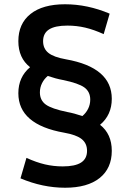

<svg xmlns="http://www.w3.org/2000/svg" viewBox="-20 -760 610 900"><path d="M76 76 104 -20Q150 1 190.5 10.5Q231 20 274 20Q332 20 360 2Q388 -16 388 -53Q388 -88 363 -108Q338 -128 281 -138Q66 -176 66 -323Q66 -399 121 -445Q66 -488 66 -567Q66 -649 123 -694.5Q180 -740 285 -740Q390 -740 494 -696L466 -600Q420 -621 379.5 -630.5Q339 -640 296 -640Q238 -640 210 -622Q182 -604 182 -567Q182 -532 207 -512Q232 -492 289 -482Q504 -444 504 -297Q504 -221 449 -175Q504 -132 504 -53Q504 29 447 74.5Q390 120 285 120Q180 120 76 76ZM295 -235Q328 -229 366 -216Q383 -230 393 -250Q403 -270 403 -293Q403 -330 375.5 -350Q348 -370 275 -385Q242 -391 204 -404Q187 -390 177 -370Q167 -350 167 -327Q167 -290 194.5 -270Q222 -250 295 -235Z"/></svg>

Font: Enso SemiBold
Style: Regular
Weight: 600
Designer: Coji Morishita
Foundry: UNDERFOREST DESIGN
Version: Version 1.000